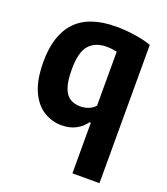

<svg xmlns="http://www.w3.org/2000/svg" viewBox="-141 -655 849 974"><g transform="rotate(20 283.0 -168.0)"><path d="M364 220V-53H356.5Q336.5 -24 303.8 -7Q271 10 228 10Q175.5 10 130.8 -17.8Q86 -45.5 59 -105.5Q32 -165.5 32 -262.5Q32 -407 103 -481.2Q174 -555.5 320.5 -555.5Q368 -555.5 419 -548Q470 -540.5 510 -526.5V220ZM285.5 -112.5Q307 -112.5 328.2 -120.5Q349.5 -128.5 364 -145V-437Q352.5 -439.5 337.8 -441.2Q323 -443 308 -443Q247 -443 213.8 -405.5Q180.5 -368 180.5 -275Q180.5 -210 193.8 -174.8Q207 -139.5 230.5 -126Q254 -112.5 285.5 -112.5Z"/></g></svg>

Font: Encode Sans Semi Condensed
Style: Bold
Weight: 700
Width: 4
Designer: Multiple Designers
Foundry: Impallari Type
Version: Version 3.000; ttfautohint (v1.8.3) -l 8 -r 50 -G 200 -x 14 